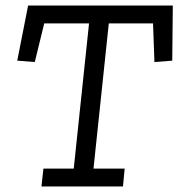

<svg xmlns="http://www.w3.org/2000/svg" viewBox="-20 -670 645 690"><path d="M599 -452 535 -447 530 -586H371L316 -64H428L422 0H129L136 -64H245L300 -586H139L105 -447L42 -452L81 -650H601Z"/></svg>

Font: Zilla Slab Regular
Style: Italic
Weight: 400
Italic angle: -6°
Designer: Typotheque.com
Foundry: Typotheque type foundry
Version: Version 1.1; 2017; ttfautohint (v1.6)